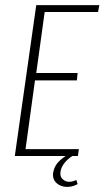

<svg xmlns="http://www.w3.org/2000/svg" viewBox="-20 -611 409 752"><path d="M38 0 122 -591H369L364 -564H155L122 -325H284L281 -296H117L80 -27H289L285 0ZM243 121Q218 121 201.5 106Q185 91 188 66Q193 37 214.5 17.5Q236 -2 257 -10H282Q254 3 237 22Q220 41 217 61Q214 81 225.5 91Q237 101 250 101Q260 101 267.5 98.5Q275 96 279 94L284 110Q277 114 266.5 117.5Q256 121 243 121Z"/></svg>

Font: Alumni Sans ExtraLight
Style: Italic
Weight: 250
Italic angle: -8°
Version: Version 1.016